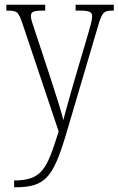

<svg xmlns="http://www.w3.org/2000/svg" viewBox="-20 -556 503 815"><path d="M40 210V239H43C170 239 205 201 261 12L394 -438C413 -504 419 -511 459 -511H463V-536H301V-511H320C364 -511 371 -503 371 -486C371 -471 364 -447 356 -419L290 -195C273 -134 258 -84 249 -46C240 -84 218 -151 195 -223L132 -414C119 -452 111 -475 111 -487C111 -505 120 -511 163 -511H172V-536H7V-511H9C54 -511 58 -506 76 -454L229 2C180 156 162 210 40 210Z"/></svg>

Font: Noto Serif Armenian Condensed ExtraLight
Style: Regular
Weight: 200
Width: 3
Designer: Monotype Design Team
Foundry: Monotype Imaging Inc.
Version: Version 2.008